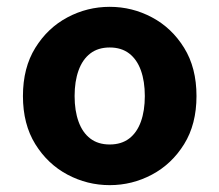

<svg xmlns="http://www.w3.org/2000/svg" viewBox="-20 -528 640 560"><path d="M300 12Q234.5 12 176.8 -18.7Q119 -49.5 83 -107.5Q46.9 -165.6 46.9 -247.9Q46.9 -330.4 83 -388.5Q119 -446.7 176.8 -477.4Q234.5 -508.1 300 -508.1Q365.5 -508.1 423.2 -477.4Q481 -446.7 517 -388.5Q553.1 -330.4 553.1 -247.9Q553.1 -165.6 517 -107.5Q481 -49.5 423.2 -18.7Q365.5 12 300 12ZM300 -106.6Q333.9 -106.6 356.7 -123.9Q379.4 -141.2 390.9 -173.1Q402.4 -205 402.4 -247.9Q402.4 -290.8 390.9 -322.8Q379.4 -354.7 356.7 -372.1Q333.9 -389.5 300 -389.5Q266.1 -389.5 243.4 -372.1Q220.7 -354.7 209.2 -322.8Q197.6 -290.8 197.6 -247.9Q197.6 -205 209.2 -173.1Q220.7 -141.2 243.4 -123.9Q266.1 -106.6 300 -106.6Z"/></svg>

Font: Source Code Pro ExtraLight
Style: Regular
Weight: 200
Monospace: yes
Designer: Paul D. Hunt, Teo Tuominen
Foundry: Adobe
Version: Version 1.026;hotconv 1.1.0;makeotfexe 2.6.0